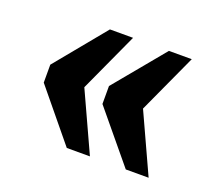

<svg xmlns="http://www.w3.org/2000/svg" viewBox="-79 -582 706 624"><g transform="rotate(20 273.5 -270.0)"><path d="M408 -65 264 -239V-301L408 -475H487L393 -270L487 -65ZM204 -65 61 -239V-301L204 -475H284L190 -270L284 -65Z"/></g></svg>

Font: Noto Serif Myanmar SemiCondensed Black
Style: Regular
Weight: 900
Width: 4
Designer: Ben Mitchell and the Monotype Design Team
Foundry: Monotype Imaging Inc.
Version: Version 2.106; ttfautohint (v1.8.4.7-5d5b)